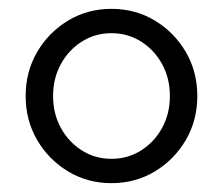

<svg xmlns="http://www.w3.org/2000/svg" viewBox="-20 -731 504 434"><path d="M232 -317Q178 -317 134 -343.5Q90 -370 64 -414.5Q38 -459 38 -514Q38 -569 64 -613.5Q90 -658 134 -684.5Q178 -711 232 -711Q286 -711 330 -684.5Q374 -658 400 -613.5Q426 -569 426 -514Q426 -459 400 -414.5Q374 -370 330 -343.5Q286 -317 232 -317ZM232 -372Q269 -372 299 -391Q329 -410 346.5 -442Q364 -474 364 -514Q364 -554 346.5 -586Q329 -618 299 -637Q269 -656 232 -656Q195 -656 165 -637Q135 -618 117.5 -586Q100 -554 100 -514Q100 -474 117.5 -442Q135 -410 165 -391Q195 -372 232 -372Z"/></svg>

Font: Red Hat Display VF
Style: Regular
Weight: 300
Designer: Pentagram, MCKL
Foundry: Pentagram, MCKL
Version: Version 1.023